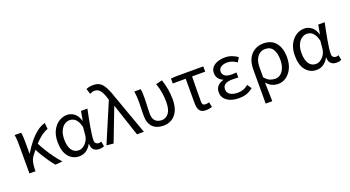

<svg xmlns="http://www.w3.org/2000/svg" viewBox="-63 -1572 4615 2535"><g transform="rotate(-20 2244.5 -304.5)"><path d="M454.1 8.8Q425.3 -24.4 393.3 -69.6Q361.3 -114.7 330.1 -165.5Q298.8 -216.3 272.9 -267.1L222.2 -200.2Q197.3 -167 188 -124Q178.7 -81.1 176.8 -27.8V0H91.8V-394Q91.8 -426.8 90.1 -466.8Q88.4 -506.8 81.1 -543H171.9Q177.2 -521.5 179.7 -486.8Q182.1 -452.1 182.1 -416V-246.1H186Q229 -320.3 282 -386Q335 -451.7 393.3 -497.1Q451.7 -542.5 509.8 -557.1L518.1 -470.2Q430.2 -442.4 329.1 -332Q356 -278.3 392.8 -218.5Q429.7 -158.7 471.7 -101.6Q513.7 -44.4 555.2 0Z M790.5 13.2Q698.7 13.2 640.6 -57.4Q582.5 -127.9 582.5 -262.2Q582.5 -355 616 -420.9Q649.4 -486.8 703.6 -522Q757.8 -557.1 820.8 -557.1Q871.1 -557.1 918.2 -524.2Q965.3 -491.2 987.8 -414.1H990.7L1013.7 -543H1104Q1092.8 -489.3 1081.1 -430.7Q1069.3 -372.1 1059.1 -314.5Q1048.8 -256.8 1042.2 -206.5Q1035.6 -156.2 1035.6 -119.1Q1035.6 -91.3 1051.5 -77.1Q1067.4 -63 1089.8 -63Q1109.4 -63 1127 -70.8L1139.6 -1Q1129.4 4.4 1112.1 8.8Q1094.7 13.2 1070.8 13.2Q1022.9 13.2 993.4 -13.7Q963.9 -40.5 963.9 -97.2H960Q897.9 13.2 790.5 13.2ZM809.6 -64Q845.2 -64 877.9 -86.9Q910.6 -109.9 932.6 -147.9Q954.6 -186 957.5 -231.9L966.8 -335Q951.7 -394 929.4 -425.3Q907.2 -456.5 881.3 -468.3Q855.5 -480 829.6 -480Q790 -480 755.1 -455.6Q720.2 -431.2 698.5 -382.8Q676.8 -334.5 676.8 -263.2Q676.8 -168 711.7 -116Q746.6 -64 809.6 -64Z M1271 8.8 1173.8 0 1409.7 -555.2 1402.8 -578.1Q1380.4 -652.8 1350.3 -692.4Q1320.3 -731.9 1273.9 -731.9Q1251.5 -731.9 1235.4 -726.3Q1219.2 -720.7 1204.6 -712.9L1180.7 -790Q1200.2 -798.3 1223.9 -803.7Q1247.6 -809.1 1283.7 -809.1Q1364.7 -809.1 1410.9 -750Q1457 -690.9 1493.7 -574.2L1699.7 0H1602.5L1452.6 -451.2H1447.8Z M1974.1 13.2Q1877.4 13.2 1823.5 -40.5Q1769.5 -94.2 1769.5 -202.1Q1769.5 -250 1771.5 -298.1Q1773.4 -346.2 1773.4 -394Q1773.4 -426.8 1771.5 -463.6Q1769.5 -500.5 1763.2 -543H1852.1Q1858.4 -514.6 1859.4 -483.4Q1860.4 -452.1 1860.4 -416Q1860.4 -386.2 1858.6 -347.7Q1856.9 -309.1 1855.2 -269.3Q1853.5 -229.5 1853.5 -195.8Q1853.5 -147.5 1870.6 -118.2Q1887.7 -88.9 1915.5 -75.9Q1943.4 -63 1975.1 -63Q2034.7 -63 2073.5 -112.8Q2112.3 -162.6 2112.3 -269Q2112.3 -330.6 2103 -395.3Q2093.8 -460 2067.4 -535.2L2156.2 -557.1Q2204.1 -414.6 2204.1 -271Q2204.1 -179.2 2175 -115.7Q2146 -52.2 2094.2 -19.5Q2042.5 13.2 1974.1 13.2Z M2568.8 13.2Q2507.8 13.2 2482.9 -21.7Q2458 -56.6 2458 -122.1V-469.2H2275.9V-538.1L2353 -543H2731.9V-469.2H2547.9Q2545.9 -377 2544.9 -287.8Q2543.9 -198.7 2543.9 -116.2Q2543.9 -87.4 2555.2 -75.2Q2566.4 -63 2588.9 -63Q2602.5 -63 2615.5 -65.2Q2628.4 -67.4 2642.1 -70.8L2656.2 -1Q2639.6 4.4 2617.2 8.8Q2594.7 13.2 2568.8 13.2Z M3035.2 13.2Q2967.8 13.2 2916.3 -6.6Q2864.7 -26.4 2835.4 -63Q2806.2 -99.6 2806.2 -149.9Q2806.2 -207.5 2839.1 -240.2Q2872.1 -272.9 2918.5 -284.2V-289.1Q2876.5 -304.7 2854.5 -338.1Q2832.5 -371.6 2832.5 -410.2Q2832.5 -459.5 2861.1 -492.2Q2889.6 -524.9 2936.8 -541Q2983.9 -557.1 3039.6 -557.1Q3088.9 -557.1 3133.3 -541Q3177.7 -524.9 3215.3 -498L3178.2 -436Q3147 -459.5 3113.5 -471.7Q3080.1 -483.9 3042.5 -483.9Q2992.2 -483.9 2957.8 -462.4Q2923.3 -440.9 2923.3 -398.9Q2923.3 -362.3 2952.6 -338.6Q2981.9 -314.9 3047.4 -314.9Q3064 -314.9 3080.1 -315.7Q3096.2 -316.4 3116.2 -317.9V-247.1Q3092.3 -248.5 3072 -249.3Q3051.8 -250 3031.2 -250Q2897.5 -250 2897.5 -158.2Q2897.5 -112.3 2936.5 -86.2Q2975.6 -60.1 3044.4 -60.1Q3084 -60.1 3119.6 -72.3Q3155.3 -84.5 3193.4 -115.2L3233.4 -54.2Q3184.1 -16.6 3138.2 -1.7Q3092.3 13.2 3035.2 13.2Z M3338.4 200.2V-277.8Q3338.4 -372.1 3370.8 -433.8Q3403.3 -495.6 3458 -526.4Q3512.7 -557.1 3578.6 -557.1Q3691.9 -557.1 3752.2 -482.7Q3812.5 -408.2 3812.5 -279.8Q3812.5 -187 3780.3 -121.6Q3748 -56.2 3696.8 -21.5Q3645.5 13.2 3588.4 13.2Q3544.4 13.2 3502.9 -3.7Q3461.4 -20.5 3424.3 -64Q3425.8 -15.1 3427 26.6Q3428.2 68.4 3429.2 109.9Q3430.2 151.4 3430.7 200.2ZM3573.2 -64Q3613.3 -64 3646.2 -89.8Q3679.2 -115.7 3698.7 -163.8Q3718.3 -211.9 3718.3 -278.8Q3718.3 -369.6 3684.3 -424.8Q3650.4 -480 3574.7 -480Q3535.2 -480 3501.2 -457.5Q3467.3 -435.1 3446.3 -389.6Q3425.3 -344.2 3425.3 -274.9V-137.2Q3464.4 -91.3 3501 -77.6Q3537.6 -64 3573.2 -64Z M4124 13.2Q4032.2 13.2 3974.1 -57.4Q3916 -127.9 3916 -262.2Q3916 -355 3949.5 -420.9Q3982.9 -486.8 4037.1 -522Q4091.3 -557.1 4154.3 -557.1Q4204.6 -557.1 4251.7 -524.2Q4298.8 -491.2 4321.3 -414.1H4324.2L4347.2 -543H4437.5Q4426.3 -489.3 4414.6 -430.7Q4402.8 -372.1 4392.6 -314.5Q4382.3 -256.8 4375.7 -206.5Q4369.1 -156.2 4369.1 -119.1Q4369.1 -91.3 4385 -77.1Q4400.9 -63 4423.3 -63Q4442.9 -63 4460.4 -70.8L4473.1 -1Q4462.9 4.4 4445.6 8.8Q4428.2 13.2 4404.3 13.2Q4356.4 13.2 4326.9 -13.7Q4297.4 -40.5 4297.4 -97.2H4293.5Q4231.4 13.2 4124 13.2ZM4143.1 -64Q4178.7 -64 4211.4 -86.9Q4244.1 -109.9 4266.1 -147.9Q4288.1 -186 4291 -231.9L4300.3 -335Q4285.2 -394 4262.9 -425.3Q4240.7 -456.5 4214.8 -468.3Q4189 -480 4163.1 -480Q4123.5 -480 4088.6 -455.6Q4053.7 -431.2 4032 -382.8Q4010.3 -334.5 4010.3 -263.2Q4010.3 -168 4045.2 -116Q4080.1 -64 4143.1 -64Z"/></g></svg>

Font: Source Han Sans CN
Style: Regular
Weight: 400
Designer: Ryoko NISHIZUKA  (kana, bopomofo & ideographs); Paul D. Hunt (Latin, Greek & Cyrillic); Sandoll Communications , Soo-you
Foundry: Adobe
Version: Version 2.004;hotconv 1.0.118;makeotfexe 2.5.65603